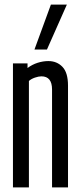

<svg xmlns="http://www.w3.org/2000/svg" viewBox="-20 -810 349 830"><path d="M36 0V-536H99V-516Q119 -531 142.5 -538.5Q166 -546 189 -546Q226 -546 250 -521Q274 -496 274 -440V0H205V-423Q205 -480 159 -480Q147 -480 131 -474.5Q115 -469 105 -460V0ZM129 -596 200 -790H269L183 -596Z"/></svg>

Font: Georama ExtraCondensed
Style: Regular
Weight: 400
Width: 2
Designer: Jean-Baptiste Levee
Foundry: Production Type
Version: Version 1.000